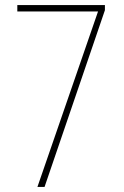

<svg xmlns="http://www.w3.org/2000/svg" viewBox="-20 -734 487 754"><path d="M127 0H155L392 -694V-714H48V-689H365Z"/></svg>

Font: Noto Sans Thai Cond Thin
Style: Regular
Weight: 100
Width: 3
Designer: Monotype Design Team
Foundry: Monotype Imaging Inc.
Version: Version 2.002